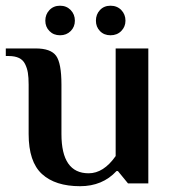

<svg xmlns="http://www.w3.org/2000/svg" viewBox="-29 -639 602 669"><path d="M128.9 -566.9Q128.9 -588.9 143.3 -604Q157.7 -619.1 180.2 -619.1Q202.6 -619.1 217.3 -604Q231.9 -588.9 231.9 -566.9Q231.9 -545.4 217.3 -530.8Q202.6 -516.1 180.2 -516.1Q157.7 -516.1 143.3 -530.8Q128.9 -545.4 128.9 -566.9ZM356 -516.1Q333.5 -516.1 319.3 -530.8Q305.2 -545.4 305.2 -566.9Q305.2 -588.9 319.3 -604Q333.5 -619.1 356 -619.1Q378.9 -619.1 393.6 -604Q408.2 -588.9 408.2 -566.9Q408.2 -545.9 393.6 -531Q378.9 -516.1 356 -516.1ZM250 9.8Q163.6 9.8 117.2 -32.7Q70.8 -75.2 70.8 -171.9V-344.2Q70.8 -369.1 68.1 -385.5Q65.4 -401.9 58.3 -416Q51.3 -430.2 37.1 -437Q22.9 -443.8 1 -443.8H-8.8V-470.2H95.2Q147.9 -470.2 166.5 -444.6Q185.1 -418.9 185.1 -344.2V-171.9Q185.1 -35.2 279.8 -35.2Q332 -35.2 374 -95.2V-470.2H487.8V0H417L381.8 -43H377Q328.1 9.8 250 9.8Z"/></svg>

Font: El Messiri SemiBold
Style: Regular
Weight: 600
Designer: Mohamed Gaber
Foundry: Kief Type Foundry
Version: Version 2.007;PS 002.007;hotconv 1.0.88;makeotf.lib2.5.64775